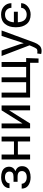

<svg xmlns="http://www.w3.org/2000/svg" viewBox="1364 -1942 792 3560"><g transform="rotate(-90 1760.0 -162.0)"><path d="M253 9.5Q165.5 9.5 104.2 -32Q43 -73.5 43 -156H133Q133 -131 147.2 -109.5Q161.5 -88 188.5 -75Q215.5 -62 253 -62Q311 -62 339.5 -87Q368 -112 368 -148.5Q368 -192.5 342.2 -212.2Q316.5 -232 259 -232H168.5V-307H259Q311 -307 335 -325.8Q359 -344.5 359 -384.5Q359 -419.5 333.2 -442.5Q307.5 -465.5 253 -465.5Q205 -465.5 173 -441.5Q141 -417.5 141 -381.5H51.5Q51.5 -452.5 109 -494.8Q166.5 -537 253 -537Q313 -537 357 -520.8Q401 -504.5 425 -470.5Q449 -436.5 449 -384.5Q449 -349.5 428.5 -319.8Q408 -290 366.5 -271.5Q459 -240.5 459 -148.5Q459 -96 432.5 -61Q406 -26 359.8 -8.2Q313.5 9.5 253 9.5Z M1007.5 0H917V-226.5H674.5V0H583.5V-528.5H674.5V-299H917V-528.5H1007.5Z M1584.5 0H1494V-386H1492.5L1250.5 0H1160V-528.5H1250.5V-142.5H1252L1494 -528.5H1584.5Z M2455.5 156.5H2375V0H1732V-528.5H1822.5V-73H2016V-528.5H2106.5V-73H2299V-528.5H2390V-73H2464Z M2594.5 213.5Q2583 213.5 2565.8 210.8Q2548.5 208 2539 205.5L2548 133L2590 135.5Q2623 135.5 2638 116.8Q2653 98 2675.5 46.5L2699.5 -10.5L2501.5 -528.5H2603L2719.5 -190.5L2738 -120H2739.5L2874 -528.5H2975L2751 81.5Q2731 135.5 2695 174.5Q2659 213.5 2594.5 213.5Z M3270.5 10Q3154.5 10 3094.8 -64Q3035 -138 3035 -254V-274.5Q3035 -389.5 3094.8 -463.8Q3154.5 -538 3270.5 -538Q3364 -538 3422.2 -484.2Q3480.5 -430.5 3481 -346.5H3395Q3394 -397 3360.5 -431Q3327 -465 3270.5 -465Q3198.5 -465 3165 -419Q3131.5 -373 3126.5 -300.5H3322V-227.5H3127Q3137.5 -63 3270.5 -63Q3319.5 -63 3356.2 -91Q3393 -119 3395 -166.5H3481Q3480.5 -94 3418.2 -42Q3356 10 3270.5 10Z"/></g></svg>

Font: Roberto Sans
Style: Regular
Weight: 400
Designer: Google (font) & Cristiano Sobral (main changes)
Version: Version 1.500; ttfautohint (v1.8.4.7-5d5b-dirty)